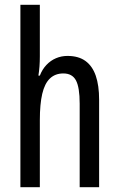

<svg xmlns="http://www.w3.org/2000/svg" viewBox="-20 -780 496 800"><path d="M146 -545Q146 -523 144.5 -503Q143 -483 140 -465H146Q156 -491 173.5 -509.5Q191 -528 213.5 -537.5Q236 -547 261 -547Q307 -547 336 -526Q365 -505 379 -464.5Q393 -424 393 -364V0H312V-348Q312 -416 296.5 -445Q281 -474 244 -474Q210 -474 188 -453Q166 -432 156 -389Q146 -346 146 -279V0H65V-760H146Z"/></svg>

Font: Noto Sans ExtraCondensed
Style: Regular
Weight: 400
Width: 2
Designer: Monotype Design Team
Foundry: Monotype Imaging Inc.
Version: Version 2.013